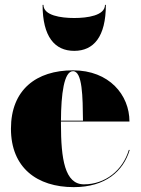

<svg xmlns="http://www.w3.org/2000/svg" viewBox="-20 -759 578 789"><path d="M158.5 -739H155C155 -608 205 -550 285 -550C365 -550 415 -608 415 -739H411.5C411.5 -695 339 -685 285 -685C231 -685 158.5 -695 158.5 -739ZM513 -143H509.5C484.5 -59 412.5 -1.5 325 -1.5C246 -1.5 230.5 -106 230.5 -250C230.5 -253.5 230.5 -256.5 230.5 -259.5H512C512 -368.5 429 -470 280 -470C129 -470 25 -390 25 -230C25 -70 132 10 283 10C414 10 487 -56 513 -143ZM280 -466.5C319 -466.5 320 -360.5 321 -263H230.5C231 -372 243 -466.5 280 -466.5Z"/></svg>

Font: Bodoni* 48pt Fatface
Style: Regular
Weight: 900
Version: Version 2.3